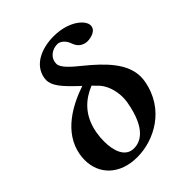

<svg xmlns="http://www.w3.org/2000/svg" viewBox="-200 -814 939 939"><g transform="rotate(-45 270.0 -344.0)"><path d="M308.8 -377C343.4 -345.8 358.9 -294 358.9 -247.4C358.9 -235.8 357.9 -224.5 356.1 -214C328.2 -56 262 -32 220 -32C160.9 -32 140.6 -95.1 140.6 -159.7C140.6 -179.2 142.4 -198.9 145.6 -217C163.9 -321 226.6 -370 290.2 -396ZM257.6 -427C159.8 -394 35.2 -328 12.6 -200C10.3 -186.9 9.2 -174.2 9.2 -161.8C9.2 -63.4 80.8 10 201.6 10C317.6 10 460.3 -62 489.2 -226C491 -236.3 491.9 -246.5 491.9 -256.4C491.9 -346.5 419.7 -421.4 325.2 -498C286 -529.7 244.2 -565.1 244.2 -592.6C244.2 -635.4 281 -658 315.4 -658C331.4 -658 356.1 -645 368.6 -608C381 -571 413.6 -563 429.6 -563C452 -563 496.1 -571.9 496.1 -607.7C496.1 -642.3 435.4 -698 329.4 -698C250.4 -698 167.8 -666 153.8 -587C153 -582.1 152.5 -577.3 152.5 -572.5C152.5 -532 184.2 -496.2 245.6 -438Z"/></g></svg>

Font: Linux Biolinum O 
Style: Bold Italic
Weight: 700
Designer: Philipp H. Poll
Foundry: Philipp H. Poll
Version: Version 1.3.2